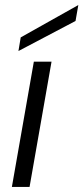

<svg xmlns="http://www.w3.org/2000/svg" viewBox="-20 -740 330 760"><path d="M27 0 114 -496H184L97 0ZM53 -538 62 -592 290 -720 279 -657Z"/></svg>

Font: DM Sans 24pt Light
Style: Italic
Weight: 300
Italic angle: -10°
Designer: Colophon Foundry, Jonny Pinhorn
Foundry: Colophon Foundry
Version: Version 4.004;gftools[0.9.30]